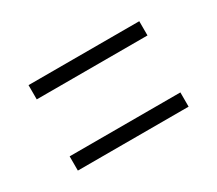

<svg xmlns="http://www.w3.org/2000/svg" viewBox="-60 -514 529 467"><g transform="rotate(-30 204.5 -281.0)"><path d="M48.5 -361V-401H359.5V-361ZM48.5 -161V-201H359.5V-161Z"/></g></svg>

Font: Imbue 10pt Black
Style: Regular
Weight: 900
Designer: Tyler Finck
Foundry: Etcetera Type Company
Version: Version 1.102; ttfautohint (v1.8.3)